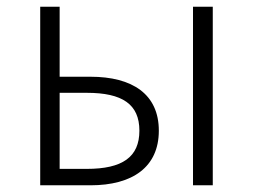

<svg xmlns="http://www.w3.org/2000/svg" viewBox="-20 -553 754 573"><path d="M100 0H250C375 0 454 -54 454 -163C454 -272 375 -324 250 -324H158V-533H100ZM158 -49V-276H239C345 -276 396 -242 396 -163C396 -84 345 -49 239 -49ZM556 0H615V-533H556Z"/></svg>

Font: Noto Sans CJK Light
Style: Regular
Weight: 300
Designer: Ryoko NISHIZUKA (kana & ideographs); Paul D. Hunt (Latin, Greek & Cyrillic); Wenlong ZHANG (bopomofo); Sandoll Communica
Foundry: Adobe Systems Incorporated
Version: Version 1.000;PS 1;hotconv 1.0.78;makeotf.lib2.5.61930